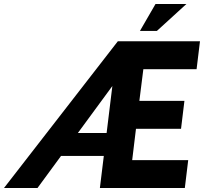

<svg xmlns="http://www.w3.org/2000/svg" viewBox="-42 -943 1033 963"><path d="M549 -736H961L944 -596H677L657 -437H883L866 -297H640L621 -140H902L885 0H459ZM543 -565Q539 -554 533 -536.5Q527 -519 527 -519L146 0H-22L549 -736ZM279 -276H510L496 -161H220ZM893 -923 745 -788H660L738 -923Z"/></svg>

Font: Josefin Sans Thin
Style: Bold Italic
Weight: 700
Italic angle: -7°
Version: Version 2.000